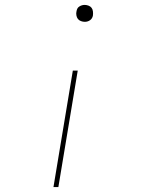

<svg xmlns="http://www.w3.org/2000/svg" viewBox="-20 -548 640 783"><path d="M326 -459Q318 -459 310 -462Q302 -465 297.5 -471Q293 -477 291.5 -485.5Q290 -494 292 -502Q293 -508 295.5 -513Q298 -518 303.5 -521.5Q309 -525 314.5 -526.5Q320 -528 325 -528Q333 -528 341 -525Q349 -522 353.5 -516Q358 -510 359 -501.5Q360 -493 359 -485Q358 -479 355 -474Q352 -469 347 -465.5Q342 -462 336.5 -460.5Q331 -459 326 -459ZM198 215 277 -260H297L218 215Z"/></svg>

Font: Iosevka Thin Extended
Style: Italic
Weight: 100
Width: 7
Italic angle: -9°
Monospace: yes
Designer: Belleve Invis
Foundry: Belleve Invis
Version: Version 32.5.0; ttfautohint (v1.8.4)